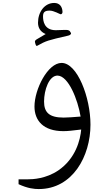

<svg xmlns="http://www.w3.org/2000/svg" viewBox="-20 -933 740 1303"><path d="M232 -622C295 -657 303 -659 442 -691C453 -693 466 -701 461 -710L456 -718C449 -731 435 -730 417 -730C398 -730 371 -728 359 -728C279 -728 272 -792 272 -821C272 -848 281 -861 317 -861C346 -861 387 -836 392 -836C398 -836 406 -843 404 -856C402 -885 387 -913 348 -913C282 -913 238 -851 238 -779C238 -746 253 -717 290 -702L234 -669C223 -663 217 -657 217 -651C217 -646 219 -640 222 -630C223 -626 226 -620 232 -622ZM398 -506C304 -506 214 -327 214 -210C214 -116 273 -43 410 -43C443 -43 471 -47 531 -54C525 16 494 143 375 224C291 280 204 284 167 284H106V317C169 346 212 350 243 350C473 350 594 127 594 -87C594 -271 505 -506 398 -506ZM279 -244C279 -322 313 -422 372 -420C445 -416 508 -257 527 -142C475 -138 440 -135 412 -135C314 -135 279 -170 279 -244Z"/></svg>

Font: Kawkab Mono Light
Style: Bold
Weight: 400
Monospace: yes
Designer: Abdullah Arif
Foundry: Abdullah Arif
Version: Version 1.000;PS 000.500;hotconv 1.0.88;makeotf.lib2.5.64775